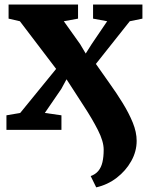

<svg xmlns="http://www.w3.org/2000/svg" viewBox="-20 -575 656 850"><path d="M406 254.5 381.5 204.5Q402.5 197 415.2 181.8Q428 166.5 433.5 143Q439 119.5 439 87.5Q439 51 413.5 0.8Q388 -49.5 350.2 -107Q312.5 -164.5 274.5 -224L251.5 -181.5L178.5 -75L252 -64.5V0H8.5V-64.5L69.5 -75L228.5 -270L68 -481L18 -492.5V-555H325.5V-492.5L262.5 -481L334.5 -380L359.5 -338L386 -380L454.5 -481L392 -492.5V-555H610.5V-492.5L554.5 -481L404.5 -292Q433 -250.5 464.5 -206.8Q496 -163 523.2 -118.8Q550.5 -74.5 567.8 -32.2Q585 10 585 48.5Q585 95.5 561 138.2Q537 181 496.8 212Q456.5 243 406 254.5Z"/></svg>

Font: Merriweather 20pt Black
Style: Regular
Weight: 900
Version: Version 2.100